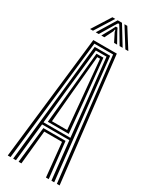

<svg xmlns="http://www.w3.org/2000/svg" viewBox="-243 -1020 861 1076"><g transform="rotate(30 187.0 -482.0)"><path d="M19 0 110.8 -800H262.8L354.5 0H336.8L247.2 -785.5H126L36.8 0ZM89.2 0 115 -232.8H258.5L284 0H266.2L244.2 -218.2H129.2L107.2 0ZM54 0 136.8 -770.8H236.5L319.5 0H301.5L275 -247H98.5L72 0ZM99.5 -261.2H273.5L251 -480.5L221.2 -756.5H152.2L122 -480.5ZM119 -275.8 138.8 -480.5 164.5 -742.8H209L235.2 -480.5L254.5 -275.8ZM137.5 -290H236L218.8 -480.5L195.8 -728.2H177.8L154.5 -480.5ZM64 -844.5 139.5 -964.2H158L82.8 -844.5ZM100.8 -844.5 173.8 -964.2H201.5L274.8 -844.5H255.2L205.8 -927.5L191.2 -950.5H184.2L169.8 -927.5L120.2 -844.5ZM137 -844.5 172.5 -909 182 -928.2H193.5L202.8 -909L239 -844.5H219.5L192.2 -898.2L189.2 -911.2H186.2L183.2 -898.2L156.5 -844.5ZM292.5 -844.5 217.5 -964.2H235.8L311.5 -844.5Z"/></g></svg>

Font: Big Shoulders Inline Display Thin SemiBold
Style: Regular
Weight: 600
Version: Version 2.002